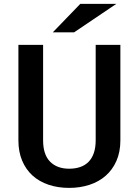

<svg xmlns="http://www.w3.org/2000/svg" viewBox="-20 -937 700 968"><path d="M462.4 -710.9H586.9V-229.5Q586.9 -170.9 567.1 -126Q547.4 -81.1 512.7 -50.8Q478 -20.5 430.9 -5.1Q383.8 10.3 328.6 10.3Q272 10.3 224.9 -5.6Q177.7 -21.5 144 -52Q110.4 -82.5 91.6 -127.2Q72.8 -171.9 72.8 -229.5V-710.9H197.3V-229.5Q197.3 -157.7 232.4 -122.1Q267.6 -86.4 328.6 -86.4Q359.9 -86.4 384.5 -95Q409.2 -103.5 426.5 -121.1Q443.8 -138.7 453.1 -165.8Q462.4 -192.9 462.4 -229.5ZM246.1 -773.9 384.8 -917.5H566.4L353.5 -773.9Z"/></svg>

Font: Ufes Sans SemiBold
Style: Regular
Weight: 600
Designer: Ricardo Esteves & Filipe Motta
Foundry: ProDesignUfes - Ricardo Esteves, Filipe Motta (This is a derivative work, based on Roboto family, by Christian Robertson
Version: Version 2.0